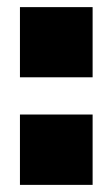

<svg xmlns="http://www.w3.org/2000/svg" viewBox="-20 -519 315 539"><path d="M36 -499H240V-302H36ZM36 -197.5H240V0H36Z"/></svg>

Font: Overused Grotesk Black
Style: Regular
Weight: 900
Version: Version 0.004